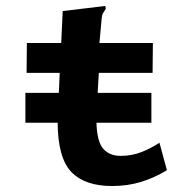

<svg xmlns="http://www.w3.org/2000/svg" viewBox="-20 -612 640 643"><path d="M65 -201V-301H177L180 -368H69L70 -468H185L190 -575L324 -591L333 -592L334 -582Q329 -575 325 -568Q321 -561 320 -544L313 -468H492L491 -368H311L307 -301H487V-201H303Q305 -137 326 -113.5Q347 -90 384 -90Q422 -90 454.5 -103Q487 -116 514 -134L539 -42Q498 -17 453 -3Q408 11 355 11Q265 11 219.5 -35.5Q174 -82 173 -201Z"/></svg>

Font: Inconsolata Expanded ExtraBold
Style: Regular
Weight: 800
Width: 7
Monospace: yes
Designer: Raph Levien, Cyreal, Brenton Simpson
Foundry: Raph Levien, Cyreal, Google
Version: Version 3.001; ttfautohint (v1.8.2.53-6de2)